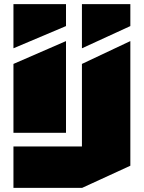

<svg xmlns="http://www.w3.org/2000/svg" viewBox="-20 -702 695 928"><path d="M45 -60V-393L298 -503H299V-60ZM45 -469V-682H299V-576L46 -469ZM376 206V-393L609 -503H610V99L377 206ZM45 206V6H376V206ZM376 -469V-682H610V-576L377 -469Z"/></svg>

Font: Foldit Thin Black
Style: Regular
Weight: 900
Version: Version 1.003